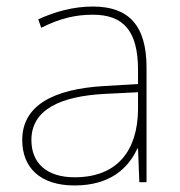

<svg xmlns="http://www.w3.org/2000/svg" viewBox="-20 -557 551 587"><path d="M264 -537C205 -537 150 -522 97 -498L106 -472C163 -501 211 -512 264 -512C357 -512 402 -463 402 -343V-300L299 -294C142 -285 48 -234 48 -129C48 -45 102 10 208 10C316 10 372 -42 400 -103H402L406 0H428V-350C428 -480 373 -537 264 -537ZM301 -270 402 -275V-220C400 -99 341 -15 208 -15C123 -15 76 -58 76 -129C76 -222 165 -263 301 -270Z"/></svg>

Font: Noto Sans Malayalam Thin
Style: Regular
Weight: 100
Designer: Jelle Bosma - Monotype Design Team
Foundry: Monotype Imaging Inc.
Version: Version 2.104